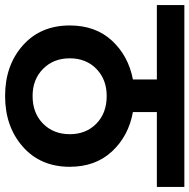

<svg xmlns="http://www.w3.org/2000/svg" viewBox="-36 -765 744 754"><g transform="rotate(90 336.0 -388.0)"><path d="M336 -144Q403 -144 444.5 -185Q486 -226 486 -290Q486 -354 444.5 -394.5Q403 -435 336 -435Q271 -435 229.5 -394.5Q188 -354 188 -290Q188 -226 229.5 -185Q271 -144 336 -144ZM59 -290Q59 -391 118.5 -455.5Q178 -520 271 -538V-632H-21V-740H693V-632H399V-538Q493 -521 553.5 -456Q614 -391 614 -290Q614 -175 535 -105.5Q456 -36 336 -36Q216 -36 137.5 -105.5Q59 -175 59 -290Z"/></g></svg>

Font: SVN-Poppins SemiBold
Style: Regular
Weight: 600
Designer: Ninad Kale (Devanagari), Jonny Pinhorn (Latin)
Foundry: Indian Type Foundry
Version: Version 3.002 2017